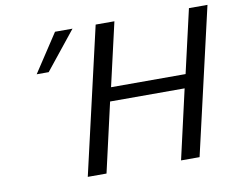

<svg xmlns="http://www.w3.org/2000/svg" viewBox="-76 -796 1114 898"><g transform="rotate(-10 481.0 -347.5)"><path d="M119 -514 238 -695H321L176 -514ZM271 0 431 -695H520L451 -394H805L874 -695H962L802 0H714L789 -329H435L360 0Z"/></g></svg>

Font: Coval
Style: Light Italic
Weight: 300
Foundry: Context Ltd
Version: Version 001.000